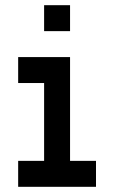

<svg xmlns="http://www.w3.org/2000/svg" viewBox="-20 -720 440 740"><path d="M50 0H350V-100H250V-500H50V-400H150V-100H50ZM150 -600H250V-700H150Z"/></svg>

Font: Matrix Sans Video
Style: Regular
Weight: 400
Designer: Brad Neil
Version: Version 1.100